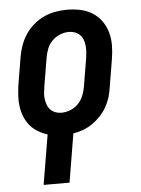

<svg xmlns="http://www.w3.org/2000/svg" viewBox="-53 -570 606 827"><g transform="rotate(-5 250.0 -156.5)"><path d="M102 215 138 0Q116 -7 97 -18.5Q78 -30 63.5 -47Q49 -64 40.5 -85Q32 -106 28.5 -128.5Q25 -151 26.5 -175Q28 -199 31 -222L51 -342Q55 -367 64 -392Q73 -417 87.5 -439Q102 -461 123 -479Q144 -497 168 -508Q192 -519 217 -523.5Q242 -528 267 -528Q297 -528 325.5 -522Q354 -516 377.5 -501Q401 -486 417 -463.5Q433 -441 440.5 -413.5Q448 -386 447.5 -356.5Q447 -327 442 -298L422 -178Q419 -156 412.5 -135Q406 -114 394.5 -94Q383 -74 367 -57Q351 -40 332 -27Q313 -14 291.5 -6Q270 2 249 5L214 215ZM206 -88Q225 -88 245 -96Q265 -104 279.5 -119.5Q294 -135 301.5 -154.5Q309 -174 312 -193L332 -313Q334 -327 335 -340.5Q336 -354 334.5 -367.5Q333 -381 328.5 -393Q324 -405 315 -414Q306 -423 293.5 -427.5Q281 -432 267 -432Q248 -432 228.5 -424Q209 -416 194 -400.5Q179 -385 172 -365.5Q165 -346 162 -327L142 -207Q140 -193 138.5 -179.5Q137 -166 139 -152.5Q141 -139 145.5 -127Q150 -115 159 -106Q168 -97 180 -92.5Q192 -88 206 -88Z"/></g></svg>

Font: Iosevka
Style: Bold Italic
Weight: 700
Italic angle: -9°
Monospace: yes
Designer: Belleve Invis
Foundry: Belleve Invis
Version: Version 32.5.0; ttfautohint (v1.8.4)